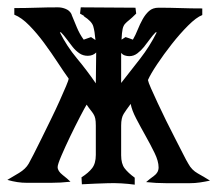

<svg xmlns="http://www.w3.org/2000/svg" viewBox="-23 -499 599 523"><path d="M239 -356Q230 -347 216 -347Q203 -347 193 -354Q183 -361 175 -371Q167 -381 159 -392Q151 -403 143 -411H140Q159 -373 186.5 -340Q214 -307 238 -272ZM329 -346Q323 -346 317 -348Q311 -350 307 -355V-273Q333 -306 359 -339.5Q385 -373 404 -411H401Q393 -403 385 -392Q377 -381 369 -371Q361 -361 351 -353.5Q341 -346 329 -346ZM346 -478 348 -462Q336 -450 329 -444.5Q322 -439 317.5 -434Q313 -429 311 -420Q309 -411 308 -391L319 -398Q322 -397 329.5 -394.5Q337 -392 339 -391Q346 -403 352 -418Q358 -433 365.5 -446.5Q373 -460 383 -469Q393 -478 409 -478Q439 -478 468.5 -477Q498 -476 528 -476V-458Q512 -452 489.5 -429.5Q467 -407 445 -379Q423 -351 405 -324Q387 -297 380 -281Q381 -275 388.5 -258Q396 -241 406.5 -218.5Q417 -196 429.5 -170.5Q442 -145 454 -122Q466 -99 475.5 -80Q485 -61 490 -53Q499 -36 516 -26.5Q533 -17 549 -7Q535 -4 521.5 -2Q508 0 494 0H430Q402 0 375 -3Q384 -11 396.5 -20Q409 -29 409 -43Q409 -60 398 -82.5Q387 -105 373.5 -129Q360 -153 348 -176Q336 -199 333 -216Q321 -200 314 -189Q307 -178 307 -157V-76Q307 -53 316.5 -40.5Q326 -28 344 -15V4Q307 -1 272 0Q237 1 200 3L199 -16Q218 -28 228 -41Q238 -54 238 -77V-157Q238 -169 236.5 -176Q235 -183 231.5 -188.5Q228 -194 223.5 -199.5Q219 -205 213 -214Q208 -206 195 -181Q182 -156 168.5 -128Q155 -100 144.5 -75.5Q134 -51 134 -44Q134 -33 147.5 -22.5Q161 -12 169 -4Q142 -1 115 -1H51Q37 -1 24 -3Q11 -5 -3 -9Q11 -17 29 -28Q47 -39 55 -53Q59 -60 68.5 -78.5Q78 -97 90 -121.5Q102 -146 115.5 -173.5Q129 -201 139.5 -224.5Q150 -248 157 -264.5Q164 -281 164 -285Q151 -303 134 -329Q117 -355 97.5 -381.5Q78 -408 57 -429.5Q36 -451 16 -459V-477Q46 -477 75.5 -478Q105 -479 135 -479Q146 -479 156.5 -474.5Q167 -470 172 -460V-459Q179 -442 186.5 -424Q194 -406 205 -391L225 -398L237 -390Q235 -414 231 -427.5Q227 -441 205 -455H207L195 -462L197 -479Z"/></svg>

Font: Germanica
Style: Regular
Weight: 400
Designer: Peter Wiegel
Foundry: Peter Wiegel